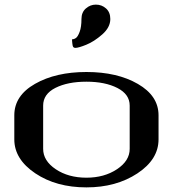

<svg xmlns="http://www.w3.org/2000/svg" viewBox="-20 -812 790 832"><path d="M333 -729.5Q333 -758.8 352.1 -775.4Q371.1 -792 395.5 -792Q420.9 -792 439.5 -775.4Q458 -758.8 458 -729.5Q458 -693.4 422.9 -662.6Q387.7 -631.8 354 -618.2Q320.3 -604.5 306.6 -604.5Q301.8 -604.5 298.8 -606.9Q295.9 -609.4 294.9 -614.3Q293.9 -619.1 293.5 -623Q293 -627 292.5 -633.3Q292 -639.6 292 -641.6Q300.8 -641.6 309.1 -647.5Q317.4 -653.3 325.2 -674.3Q333 -695.3 333 -729.5ZM542 -167V-354.5Q542 -403.3 488.8 -430.7Q435.5 -458 354.5 -458Q273.4 -458 220.2 -431.2Q167 -404.3 167 -354.5V-167Q167 -115.2 221.7 -78.6Q276.4 -42 354.5 -42Q431.6 -42 486.8 -78.6Q542 -115.2 542 -167ZM667 -208Q667 -121.1 575.2 -60.5Q483.4 0 354.5 0Q223.6 0 132.8 -61Q42 -122.1 42 -208V-312.5Q42 -397.5 131.8 -448.7Q221.7 -500 354.5 -500Q488.3 -500 577.6 -448.2Q667 -396.5 667 -312.5Z"/></svg>

Font: okolaks
Style: Bold
Weight: 600
Width: 8
Version: Version 000.6.0